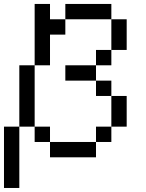

<svg xmlns="http://www.w3.org/2000/svg" viewBox="-20 -789 732 963"><path d="M76.9 -153.8V153.8H0V-153.8ZM153.8 -153.8H230.8V-76.9H153.8ZM230.8 -692.3H307.7V-615.4H230.8ZM461.5 -76.9V-153.8H538.5V-76.9ZM538.5 -153.8V-307.7H615.4V-153.8ZM461.5 -307.7V-384.6H538.5V-307.7ZM461.5 -461.5V-538.5H538.5V-461.5ZM538.5 -538.5V-692.3H615.4V-538.5ZM307.7 -769.2H538.5V-692.3H307.7ZM307.7 -461.5H461.5V-384.6H307.7ZM230.8 0V-76.9H461.5V0ZM153.8 -153.8H76.9V-461.5H153.8V-769.2H230.8V-461.5H153.8Z"/></svg>

Font: Mintsoda - Lime Green 13x16
Style: Regular
Weight: 400
Designer: Mintsoda-15
Version: Version 1.0